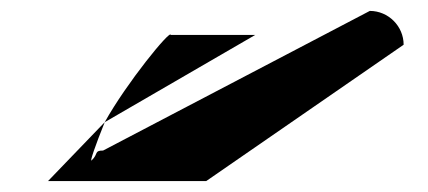

<svg xmlns="http://www.w3.org/2000/svg" viewBox="-20 -776 785 352"><path d="M68 -444H358L720 -694C720 -728 692 -756 658 -756L169 -500C152 -500 161 -494 148 -482C144 -478 155 -510 172 -552ZM172 -552C212 -624 293 -723 293 -712H448Z"/></svg>

Font: bitstorm
Style: ultext
Weight: 400
Version: Version 0.2